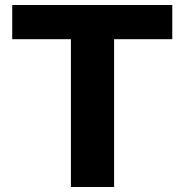

<svg xmlns="http://www.w3.org/2000/svg" viewBox="-20 -749 739 769"><path d="M264 0V-592H29V-729H670V-592H437V0Z"/></svg>

Font: Hubot Sans
Style: Bold
Weight: 700
Designer: Deni Anggara
Foundry: GitHub, Inc., Subsidiary of Microsoft Corporation
Version: Version 2.000